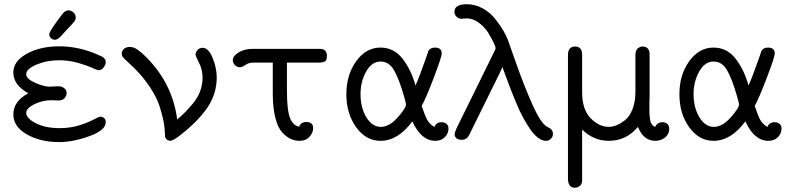

<svg xmlns="http://www.w3.org/2000/svg" viewBox="-20 -661 3716 908"><path d="M43 -120Q43 -182 114 -220Q43 -259 43 -318Q43 -372 107 -407Q171 -442 260 -442Q355 -442 448 -400L451 -398Q454 -397 456 -396.5Q458 -396 461.5 -394Q465 -392 467 -390.5Q469 -389 471.5 -386.5Q474 -384 476 -381.5Q478 -379 479 -375.5Q480 -372 480 -368Q480 -355 470 -342Q460 -329 447 -329Q440 -329 415 -340.5Q390 -352 348 -364Q306 -376 259 -376Q201 -376 152.5 -355.5Q104 -335 104 -310Q104 -288 146 -269.5Q188 -251 216 -251Q219 -251 233 -252Q247 -253 255 -253Q271 -253 281 -246Q291 -239 293 -232.5Q295 -226 295 -220Q295 -208 285.5 -197Q276 -186 257 -186Q253 -186 242 -186.5Q231 -187 223 -187Q180 -187 142 -168Q104 -149 104 -127Q104 -102 149 -78.5Q194 -55 262 -55Q313 -55 355.5 -68.5Q398 -82 422.5 -95.5Q447 -109 455 -109H458Q480 -105 480 -83Q480 -45 402.5 -17Q325 11 260 11Q171 11 107 -25.5Q43 -62 43 -120ZM247 -557Q262 -578 272 -591Q287 -612 304 -612Q317 -612 327.5 -602Q338 -592 338 -578Q338 -574 337.5 -571Q337 -568 334.5 -564Q332 -560 329 -556.5Q326 -553 320 -546Q314 -539 308 -533Q302 -527 291 -515Q280 -503 270 -492Q253 -473 240 -473Q229 -473 221 -480.5Q213 -488 213 -499Q213 -510 247 -557Z M556 -408Q556 -421 566.5 -430Q577 -439 593 -439Q603 -439 612 -436Q621 -433 632 -425Q643 -417 647 -413.5Q651 -410 664 -398L677 -385Q796 -263 818 -96Q840 -115 852.5 -127.5Q865 -140 889 -167.5Q913 -195 925.5 -227Q938 -259 938 -293Q938 -331 921.5 -363.5Q905 -396 905 -402Q905 -415 914.5 -425Q924 -435 938 -435Q966 -435 985.5 -387Q1005 -339 1005 -295Q1005 -215 958 -148Q911 -81 821 -13Q795 5 786 5Q767 4 761 -13Q760 -15 759.5 -37Q759 -59 753 -89.5Q747 -120 734.5 -159Q722 -198 691 -246Q660 -294 615 -339Q602 -351 589.5 -363Q577 -375 572 -379.5Q567 -384 562.5 -389.5Q558 -395 557 -398.5Q556 -402 556 -408Z M1081 -376Q1081 -396 1108.5 -413Q1136 -430 1176 -430H1492Q1526 -430 1526 -397Q1526 -376 1516.5 -370.5Q1507 -365 1490 -365H1337V-231Q1337 -138 1352 -102Q1367 -66 1395 -62Q1403 -84 1428 -84Q1461 -84 1461 -55Q1461 -34 1444 -14.5Q1427 5 1397 5Q1375 5 1355 -4Q1335 -13 1314.5 -35Q1294 -57 1282 -104.5Q1270 -152 1270 -219V-365H1179Q1156 -365 1140.5 -354Q1125 -343 1114 -343Q1101 -343 1091 -353Q1081 -363 1081 -376Z M1618 -216Q1618 -307 1664.5 -371.5Q1711 -436 1779 -436Q1842 -436 1882.5 -385Q1923 -334 1945 -257Q1952 -271 1967 -311Q1982 -351 1994 -385Q2006 -419 2006 -420Q2015 -436 2037 -436Q2069 -436 2069 -408Q2069 -392 2031.5 -293.5Q1994 -195 1974 -160Q1975 -158 1980 -144Q1985 -130 1987 -124Q1989 -118 1995 -105Q2001 -92 2006 -85.5Q2011 -79 2019 -71.5Q2027 -64 2035 -61Q2042 -83 2069 -83Q2083 -83 2092 -75Q2101 -67 2101 -53Q2101 -30 2084 -12.5Q2067 5 2039 5Q1972 5 1930 -87Q1862 5 1779 5Q1711 5 1664.5 -59Q1618 -123 1618 -216ZM1685 -216Q1685 -152 1712.5 -106.5Q1740 -61 1781 -61Q1821 -61 1860.5 -105.5Q1900 -150 1900 -167Q1900 -172 1892 -201Q1868 -286 1844 -328Q1820 -370 1780 -370Q1738 -370 1711.5 -322.5Q1685 -275 1685 -216Z M2129 -606Q2130 -641 2187 -641Q2228 -641 2263.5 -621Q2299 -601 2323.5 -569.5Q2348 -538 2360.5 -516Q2373 -494 2382 -472Q2384 -466 2423 -356Q2462 -246 2499.5 -163Q2537 -80 2565 -63Q2566 -62 2572.5 -59Q2579 -56 2583 -53Q2587 -50 2591 -43.5Q2595 -37 2595 -28Q2595 -14 2585 -4.5Q2575 5 2562 5Q2544 5 2524.5 -9.5Q2505 -24 2487 -50.5Q2469 -77 2453.5 -105.5Q2438 -134 2422 -172.5Q2406 -211 2395.5 -237.5Q2385 -264 2372.5 -299Q2360 -334 2356 -344L2344 -317L2199 -23Q2188 0 2164 0Q2130 0 2130 -28Q2130 -32 2138 -52L2319 -420Q2324 -430 2324 -434Q2324 -438 2314.5 -459Q2305 -480 2288.5 -506.5Q2272 -533 2244.5 -553.5Q2217 -574 2187 -574Q2182 -574 2174 -573Q2166 -572 2163 -572Q2149 -572 2139 -582Q2129 -592 2129 -606Z M2666 183V-398Q2665 -441 2700 -441Q2733 -441 2733 -401V-225Q2733 -143 2773 -102Q2813 -61 2859 -61Q2876 -61 2895 -68.5Q2914 -76 2935.5 -92.5Q2957 -109 2971 -144Q2985 -179 2985 -227V-403Q2986 -425 2997 -433Q3008 -441 3019 -441Q3045 -441 3051 -416Q3052 -412 3052 -393V-204L3051 -168V-150Q3051 -102 3057 -84Q3063 -66 3079 -61Q3088 -83 3113 -83Q3126 -83 3135.5 -75Q3145 -67 3145 -53Q3145 -27 3125.5 -11Q3106 5 3079 5Q3023 5 2997 -61Q2942 5 2859 5Q2788 5 2733 -48V188Q2734 208 2723 217.5Q2712 227 2699 227Q2666 227 2666 183Z M3193 -216Q3193 -307 3239.5 -371.5Q3286 -436 3354 -436Q3417 -436 3457.5 -385Q3498 -334 3520 -257Q3527 -271 3542 -311Q3557 -351 3569 -385Q3581 -419 3581 -420Q3590 -436 3612 -436Q3644 -436 3644 -408Q3644 -392 3606.5 -293.5Q3569 -195 3549 -160Q3550 -158 3555 -144Q3560 -130 3562 -124Q3564 -118 3570 -105Q3576 -92 3581 -85.5Q3586 -79 3594 -71.5Q3602 -64 3610 -61Q3617 -83 3644 -83Q3658 -83 3667 -75Q3676 -67 3676 -53Q3676 -30 3659 -12.5Q3642 5 3614 5Q3547 5 3505 -87Q3437 5 3354 5Q3286 5 3239.5 -59Q3193 -123 3193 -216ZM3260 -216Q3260 -152 3287.5 -106.5Q3315 -61 3356 -61Q3396 -61 3435.5 -105.5Q3475 -150 3475 -167Q3475 -172 3467 -201Q3443 -286 3419 -328Q3395 -370 3355 -370Q3313 -370 3286.5 -322.5Q3260 -275 3260 -216Z"/></svg>

Font: CMU Typewriter Text
Style: Regular
Weight: 500
Monospace: yes
Version: Version 0.7.0